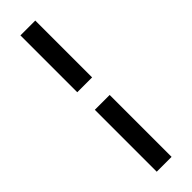

<svg xmlns="http://www.w3.org/2000/svg" viewBox="-261 -584 750 750"><g transform="rotate(-45 114.0 -208.5)"><path d="M73 168V-174H155V168ZM73 -271V-585H155V-271Z"/></g></svg>

Font: Alumni Sans SemiBold
Style: Regular
Weight: 600
Designer: Robert E. Leuschke
Foundry: Robert E. Leuschke
Version: Version 1.018